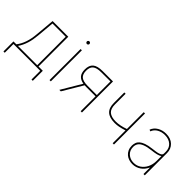

<svg xmlns="http://www.w3.org/2000/svg" viewBox="32 -1461 2385 2385"><g transform="rotate(45 1224.5 -268.0)"><path d="M535.5 153.4H512.8V0H42.6V153.4H19.9V-22.7H70.3Q148.8 -122.5 161.9 -292.6L184.7 -545.5H460.2V-22.7H535.5ZM437.5 -22.7V-522.7H205.3L184.7 -292.6Q181.1 -251.1 174.4 -214.3Q167.6 -177.6 157.1 -144.4Q146.7 -111.2 132.3 -81Q117.9 -50.8 98.7 -22.7Z M664.8 0ZM698.9 0H676.1V-545.5H698.9ZM687.5 -644.9Q678.3 -644.9 671.5 -651.6Q664.8 -658.4 664.8 -667.6Q664.8 -676.8 671.5 -683.6Q678.3 -690.3 687.5 -690.3Q696.7 -690.3 703.5 -683.6Q710.2 -676.8 710.2 -667.6Q710.2 -658.4 703.5 -651.6Q696.7 -644.9 687.5 -644.9Z M1245.7 0H1223V-261.4H1062.5Q1045.5 -261.4 1030.2 -262.4L874.3 0H848L1005.7 -265.6Q949.6 -274.5 920.8 -307.5Q892 -340.6 892 -403.4Q892 -477.3 932.5 -511.4Q973.4 -545.5 1062.5 -545.5H1245.7ZM1223 -284.1V-523.4L1062.5 -522.7Q1022 -522.7 993.8 -515.6Q965.6 -508.5 948 -493.8Q930.4 -479 922.6 -456.7Q914.8 -434.3 914.8 -403.4Q914.8 -341.3 948.5 -312.5Q982.2 -284.1 1062.5 -284.1Z M1808.2 0H1785.5V-225.5Q1731.9 -208.1 1695.7 -201.3Q1661.9 -194.6 1627.5 -194.6H1622.9Q1577.8 -195 1543.9 -205.1Q1509.9 -215.2 1487.2 -235.8Q1464.5 -256.4 1453.1 -288.2Q1441.8 -320 1441.8 -363.6V-548.3H1464.5V-363.6Q1464.5 -284.4 1502.8 -251.1Q1541.9 -217.3 1620.7 -217.3Q1694.6 -217.3 1785.5 -250V-545.5H1808.2Z M1974.4 0ZM2140.6 11.4Q2108.3 11.4 2078.3 1.4Q2048.3 -8.5 2025.2 -28.4Q2002.1 -48.3 1988.3 -78.1Q1974.4 -108 1974.4 -147.7Q1975.1 -175.1 1983.5 -199.6Q1991.8 -224.1 2014.4 -243.8Q2036.9 -263.5 2076.9 -277.9Q2116.8 -292.3 2180.4 -299.7Q2208.1 -303.3 2234.6 -306.8Q2261 -310.4 2281.8 -316.8Q2302.6 -323.2 2314.8 -333.1Q2327.1 -343 2326.7 -359.4V-392Q2326.7 -455.3 2284.8 -492.9Q2242.5 -531.2 2171.9 -531.2Q2116.5 -531.2 2073.5 -506.7Q2029.8 -482.6 2011.4 -434.7L1990.1 -443.2Q2010.7 -496.4 2060.4 -525.2Q2109.7 -554 2171.9 -554Q2254.6 -554 2302.2 -507.5Q2349.4 -461.3 2349.4 -392V0H2326.7V-110.8H2323.9Q2311.4 -84.2 2293.5 -61.8Q2275.6 -39.4 2252.3 -23.3Q2229 -7.1 2201 2.1Q2172.9 11.4 2140.6 11.4ZM2140.6 -11.4Q2195 -11.4 2236.2 -39.8Q2277.7 -68.5 2301.8 -117.2Q2326.7 -166.5 2326.7 -233V-315.3Q2306.1 -300.4 2271 -291.9Q2235.8 -283.4 2188.9 -278.4Q2050.4 -263.1 2014.6 -208.8Q1997.2 -182.9 1997.2 -147.7Q1997.2 -85.9 2038.4 -48.7Q2079.9 -11.4 2140.6 -11.4Z"/></g></svg>

Font: Linik Sans Thin
Style: Regular
Weight: 100
Designer: Fonts by Rasmus Andersson / Changes by Cristiano Sobral with parts from Marc Monis
Foundry: rsms
Version: Version 3.020; ttfautohint (v1.6)